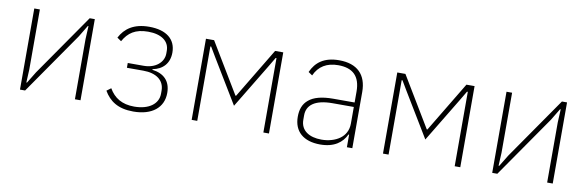

<svg xmlns="http://www.w3.org/2000/svg" viewBox="-42 -846 3621 1184"><g transform="rotate(10 1768.0 -254.0)"><path d="M100 -508H135V-132L131 -50H135L179 -122L447 -508H479V0H444V-377L448 -459H444L400 -386L132 0H100Z M811 12C714 12 661 -26 626 -86L653 -106C685 -50 735 -19 811 -19C903 -19 961 -62 961 -126V-145C961 -210 910 -247 829 -247H726V-277H826C899 -277 950 -320 950 -376V-393C950 -452 901 -489 817 -489C737 -489 693 -458 662 -402L636 -420C667 -480 722 -520 818 -520C926 -520 986 -471 986 -388C986 -320 946 -278 883 -266V-262C955 -253 998 -212 998 -137C998 -45 928 12 811 12Z M1175 -508H1226L1415 -194H1419L1608 -508H1659V0H1624V-466H1619L1584 -407L1417 -131L1250 -407L1215 -466H1210V0H1175Z M2008 -520C1913 -520 1862 -479 1834 -416L1859 -399C1886 -459 1936 -489 2007 -489C2099 -489 2146 -444 2146 -348V-280H2013C1940 -280 1891 -266 1860 -240C1828 -214 1816 -177 1816 -133C1816 -41 1876 12 1981 12C2069 12 2119 -27 2143 -79H2147V0H2181V-352C2181 -460 2121 -520 2008 -520ZM2146 -148C2146 -105 2127 -73 2098 -52C2069 -31 2028 -19 1984 -19C1907 -19 1853 -53 1853 -120V-148C1853 -211 1901 -252 2013 -252H2146V-148Z M2373 -508H2424L2613 -194H2617L2806 -508H2857V0H2822V-466H2817L2782 -407L2615 -131L2448 -407L2413 -466H2408V0H2373Z M3057 -508H3092V-132L3088 -50H3092L3136 -122L3404 -508H3436V0H3401V-377L3405 -459H3401L3357 -386L3089 0H3057Z"/></g></svg>

Font: Plexus Sans ExtraLight
Style: Regular
Weight: 250
Version: Version 2.001;PS 002.001;hotconv 1.0.70;makeotf.lib2.5.58329